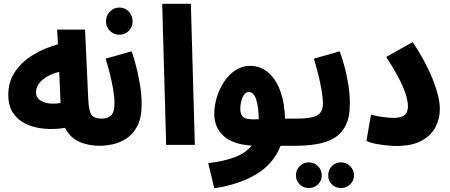

<svg xmlns="http://www.w3.org/2000/svg" viewBox="-20 -768 2387 1018"><path d="M510 5Q447 5 399 -17Q351 -39 325 -90Q270 -81 216.5 -85.5Q163 -90 119.5 -110Q76 -130 50 -168Q24 -206 24 -265Q24 -335 59.5 -387.5Q95 -440 154.5 -476.5Q214 -513 287 -533L283 -611H431L448 -240Q451 -178 465.5 -158.5Q480 -139 520 -139Q553 -139 570.5 -118Q588 -97 588 -69Q588 -35 567 -15Q546 5 510 5ZM171 -277Q171 -253 190 -238.5Q209 -224 239 -220Q269 -216 301 -222L294 -387Q242 -375 206.5 -345.5Q171 -316 171 -277Z M613 -584Q583 -584 562.5 -604.5Q542 -625 542 -654Q542 -685 562.5 -706.5Q583 -728 613 -728Q643 -728 663 -706.5Q683 -685 683 -654Q683 -625 663 -604.5Q643 -584 613 -584Z M510 5 520 -139Q550 -139 568.5 -156Q587 -173 587 -219Q587 -252 580 -293.5Q573 -335 562 -378.5Q551 -422 540 -457L678 -496Q690 -462 702 -415.5Q714 -369 722.5 -317Q731 -265 731 -215Q731 -144 708.5 -100.5Q686 -57 651 -34Q616 -11 578 -3Q540 5 510 5Z M861 0 840 -748H992L1013 0Z M1116 230 1084 97Q1163 88 1222 66.5Q1281 45 1315 4Q1215 -2 1165.5 -47Q1116 -92 1116 -164Q1116 -207 1129.5 -252Q1143 -297 1168.5 -335Q1194 -373 1229 -396Q1264 -419 1307 -419Q1364 -418 1405 -381Q1446 -344 1468 -280.5Q1490 -217 1491 -139H1552Q1585 -139 1602.5 -118.5Q1620 -98 1620 -69Q1620 -33 1601.5 -14Q1583 5 1543 5H1468Q1429 103 1336 157.5Q1243 212 1116 230ZM1254 -190Q1254 -158 1273 -145Q1292 -132 1352 -136Q1351 -203 1338 -241.5Q1325 -280 1299 -280Q1278 -280 1266 -251.5Q1254 -223 1254 -190Z M1788 229Q1759 229 1739.5 209.5Q1720 190 1720 162Q1720 133 1739.5 113Q1759 93 1788 93Q1816 93 1836.5 113Q1857 133 1857 162Q1857 190 1836.5 209.5Q1816 229 1788 229ZM1618 229Q1589 229 1569 209.5Q1549 190 1549 162Q1549 133 1569 113Q1589 93 1618 93Q1646 93 1666 113Q1686 133 1686 162Q1686 190 1666 209.5Q1646 229 1618 229Z M1542 5 1552 -139Q1634 -139 1663 -157Q1692 -175 1692 -217Q1692 -250 1684.5 -292.5Q1677 -335 1666 -378.5Q1655 -422 1644 -457L1781 -496Q1794 -462 1806.5 -415.5Q1819 -369 1827 -318.5Q1835 -268 1835 -220Q1835 -146 1812 -101.5Q1789 -57 1748 -34Q1707 -11 1654 -3Q1601 5 1542 5Z M1923 -21 1947 -160Q1975 -152 2010.5 -147.5Q2046 -143 2068 -143Q2103 -143 2123 -156.5Q2143 -170 2143 -204Q2143 -224 2135 -255.5Q2127 -287 2102.5 -337.5Q2078 -388 2028 -466L2168 -545Q2238 -440 2275 -346Q2312 -252 2312 -190Q2312 -139 2289 -94.5Q2266 -50 2215.5 -22Q2165 6 2082 6Q2061 6 2031.5 3Q2002 0 1972.5 -5.5Q1943 -11 1923 -21Z"/></svg>

Font: Noto Sans Arabic ExtCond ExtBd
Style: Regular
Weight: 800
Width: 2
Designer: Monotype Design Team, Nadine Chahine, Nizar Qandah and Khaled Hosny
Foundry: Monotype Imaging Inc.
Version: Version 2.012; ttfautohint (v1.8.4.7-5d5b)